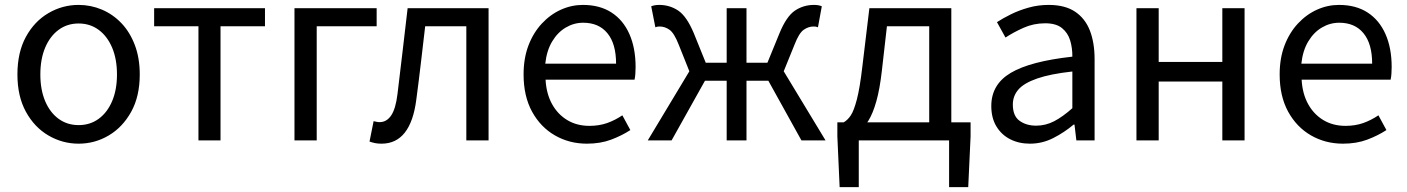

<svg xmlns="http://www.w3.org/2000/svg" viewBox="-20 -577 5781 789"><path d="M303.1 13.4Q236.6 13.4 179 -20.3Q121.4 -54 86.5 -117.6Q51.6 -181.2 51.6 -271Q51.6 -361.9 86.5 -425.7Q121.4 -489.4 179 -523.1Q236.6 -556.8 303.1 -556.8Q352.9 -556.8 398.3 -537.7Q443.7 -518.6 478.8 -481.9Q513.8 -445.3 534 -392.1Q554.3 -338.9 554.3 -271Q554.3 -181.2 519.1 -117.6Q483.8 -54 426.7 -20.3Q369.7 13.4 303.1 13.4ZM303.1 -62.9Q350.2 -62.9 385.7 -88.9Q421.2 -114.9 441 -161.8Q460.7 -208.7 460.7 -271Q460.7 -333.8 441 -380.8Q421.2 -427.8 385.7 -454.2Q350.2 -480.5 303.1 -480.5Q256.1 -480.5 220.6 -454.2Q185.1 -427.8 165.4 -380.8Q145.8 -333.8 145.8 -271Q145.8 -208.7 165.4 -161.8Q185.1 -114.9 220.6 -88.9Q256.1 -62.9 303.1 -62.9Z M795.5 0V-469H613.4V-543.4H1068.9V-469H886.2V0Z M1190.1 0V-543.4H1527.8V-469H1281.5V0Z M1547.8 13.4Q1532.6 13.4 1521.3 11.1Q1510 8.8 1498.5 4.7L1515.3 -79.1Q1521.1 -78.1 1526.9 -76.6Q1532.6 -75.1 1540 -75.1Q1569.1 -75.1 1587.7 -102.9Q1606.2 -130.6 1613.4 -190.5Q1624.4 -279 1634.5 -367.2Q1644.5 -455.5 1655.1 -543.4H1987.7V0H1896.3V-469H1727.2Q1718.3 -393.4 1709.6 -318.5Q1700.9 -243.6 1690.7 -167.3Q1679.1 -77.2 1643.4 -31.9Q1607.7 13.4 1547.8 13.4Z M2391.7 13.4Q2319.5 13.4 2260.4 -20.6Q2201.3 -54.6 2166.4 -118.2Q2131.6 -181.9 2131.6 -271Q2131.6 -337.5 2151.6 -390.1Q2171.7 -442.7 2206.5 -480.1Q2241.4 -517.6 2285 -537.2Q2328.6 -556.8 2375.4 -556.8Q2444.6 -556.8 2492.8 -525.7Q2541 -494.5 2566.4 -437.1Q2591.9 -379.7 2591.9 -301.7Q2591.9 -287.4 2590.9 -274.1Q2590 -260.7 2587.6 -249.7H2221.9Q2225 -192.4 2248.3 -149.8Q2271.7 -107.2 2311.1 -83.5Q2350.4 -59.8 2402.3 -59.8Q2441.8 -59.8 2474.5 -71.2Q2507.1 -82.7 2537.5 -103.1L2570.3 -42.5Q2534.8 -19.4 2491 -3Q2447.2 13.4 2391.7 13.4ZM2220.7 -315.5H2511.7Q2511.7 -397.1 2476.2 -440.3Q2440.8 -483.6 2376.5 -483.6Q2338.5 -483.6 2305.1 -463.9Q2271.7 -444.3 2249.2 -406.9Q2226.7 -369.6 2220.7 -315.5Z M2641.9 0 2812.8 -284.1 2769.1 -393.5Q2750.5 -441 2731.5 -454.5Q2712.4 -468.1 2690.8 -468.1Q2685.4 -468.1 2681.8 -467.5Q2678.1 -466.9 2673.1 -464.9L2656.1 -551.2Q2670 -556.8 2688.8 -556.8Q2732.5 -556.8 2767.3 -533.3Q2802 -509.8 2831 -440.8L2880.2 -319.1H2966.2V-543.4H3047.6V-319.1H3133.6L3183.4 -440.8Q3211.8 -509.8 3246.6 -533.3Q3281.5 -556.8 3325 -556.8Q3344.4 -556.8 3357.1 -551.2L3341.3 -464.9Q3336.3 -466.9 3332.6 -467.5Q3329 -468.1 3323 -468.1Q3302 -468.1 3282.6 -454.5Q3263.3 -441 3245 -393.5L3200.6 -284.1L3372.5 0H3273.4L3137.4 -245.3H3047.6V0H2966.2V-245.3H2877L2739.8 0Z M3509 0V192.1H3430.4L3421 -16.5V-74.3H3968.5V-16.5L3958.8 192.1H3880.2V0ZM3798.5 -27.6V-469H3624.7L3603.8 -285.3Q3595.2 -210 3581.1 -160.5Q3567.1 -111 3549.1 -81.9Q3531.2 -52.8 3510.6 -39.1Q3490 -25.4 3468.5 -20.8L3447 -74.3Q3462.8 -83 3476 -102.5Q3489.1 -122 3501.2 -168.5Q3513.4 -214.9 3523.6 -302.5L3552.6 -543.4H3889.3V-27.6Z M4212.2 13.4Q4166.9 13.4 4131.1 -4.9Q4095.2 -23.2 4074.4 -57.9Q4053.6 -92.5 4053.6 -141.3Q4053.6 -230.1 4133.5 -277.5Q4213.3 -325 4386.7 -344.2Q4387.1 -379.4 4377.8 -410.5Q4368.5 -441.7 4344.2 -461.5Q4319.9 -481.3 4275 -481.3Q4227.6 -481.3 4186.1 -462.8Q4144.7 -444.3 4112 -422.7L4076.9 -486Q4102 -502.3 4134.8 -518.5Q4167.6 -534.7 4206.9 -545.7Q4246.1 -556.8 4289.5 -556.8Q4356.2 -556.8 4397.8 -529.1Q4439.3 -501.4 4458.7 -451.5Q4478.1 -401.6 4478.1 -334V0H4403.2L4395.5 -64.9H4391.7Q4353.6 -32.7 4308.3 -9.7Q4262.9 13.4 4212.2 13.4ZM4237.8 -60.6Q4277 -60.6 4312.3 -79Q4347.5 -97.4 4386.7 -132.4V-283.2Q4295.7 -273.1 4241.8 -254.3Q4188 -235.5 4165 -209.1Q4142.1 -182.6 4142.1 -147.4Q4142.1 -100.4 4169.9 -80.5Q4197.6 -60.6 4237.8 -60.6Z M4650.1 0V-543.4H4741.5V-322.5H5003V-543.4H5094.4V0H5003V-241.9H4741.5V0Z M5498.7 13.4Q5426.5 13.4 5367.4 -20.6Q5308.3 -54.6 5273.4 -118.2Q5238.6 -181.9 5238.6 -271Q5238.6 -337.5 5258.6 -390.1Q5278.7 -442.7 5313.5 -480.1Q5348.4 -517.6 5392 -537.2Q5435.6 -556.8 5482.4 -556.8Q5551.6 -556.8 5599.8 -525.7Q5648 -494.5 5673.4 -437.1Q5698.9 -379.7 5698.9 -301.7Q5698.9 -287.4 5697.9 -274.1Q5697 -260.7 5694.6 -249.7H5328.9Q5332 -192.4 5355.3 -149.8Q5378.7 -107.2 5418.1 -83.5Q5457.4 -59.8 5509.3 -59.8Q5548.8 -59.8 5581.5 -71.2Q5614.1 -82.7 5644.5 -103.1L5677.3 -42.5Q5641.8 -19.4 5598 -3Q5554.2 13.4 5498.7 13.4ZM5327.7 -315.5H5618.7Q5618.7 -397.1 5583.2 -440.3Q5547.8 -483.6 5483.5 -483.6Q5445.5 -483.6 5412.1 -463.9Q5378.7 -444.3 5356.2 -406.9Q5333.7 -369.6 5327.7 -315.5Z"/></svg>

Font: Noto Sans TC Thin
Style: Regular
Weight: 100
Designer: Ryoko NISHIZUKA 西塚涼子 (kana, bopomofo & ideographs); Paul D. Hunt (Latin, Greek & Cyrillic); Sandoll Communications 산돌커뮤니
Foundry: Adobe
Version: Version 2.004-H2;hotconv 1.0.118;makeotfexe 2.5.65603